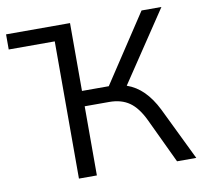

<svg xmlns="http://www.w3.org/2000/svg" viewBox="-79 -790 928 875"><g transform="rotate(-10 385.5 -352.5)"><path d="M217 0V-635H4V-705H300V-391H424L631 -705H723L505 -379Q548 -364 581.5 -330.5Q615 -297 641 -245L760 0H671L573 -207Q544 -268 506.5 -294Q469 -320 414 -320H300V0Z"/></g></svg>

Font: Nunito Sans
Style: Regular
Weight: 400
Designer: Vernon Adams
Foundry: Vernon Adams
Version: Version 3.101; ttfautohint (v1.8.4.7-5d5b);gftools[0.9.27]